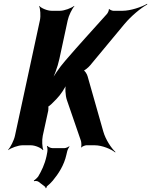

<svg xmlns="http://www.w3.org/2000/svg" viewBox="-20 -768 798 1015"><path d="M334 -238 408 -23C410 -16 412 5 408 11L409 12C413 7 430 0 436 0H481C519 0 568 20 589 38L590 35C569 16 538 -30 526 -73L443 -365C440 -377 427 -397 419 -398L418 -394C426 -393 448 -412 457 -423L638 -641C673 -683 726 -727 758 -744V-748C727 -730 669 -711 628 -711H579C574 -711 560 -716 559 -720L555 -718C557 -714 550 -700 546 -695C472 -612 397 -531 325 -447C294 -412 260 -360 243 -329L247 -328C264 -359 285 -414 294 -457L338 -661C343 -685 361 -722 373 -735L372 -737C357 -725 320 -711 297 -711H253C230 -711 197 -725 188 -737L187 -735C193 -722 196 -685 191 -661L59 -50C54 -26 35 11 23 24V26C38 14 76 0 99 0H143C166 0 198 14 207 26L209 24C203 11 201 -26 206 -50L235 -183C236 -188 237 -206 234 -207L232 -204C235 -202 247 -214 251 -217L278 -244C300 -266 327 -307 334 -329H330C323 -307 325 -263 334 -238ZM184 193 218 219C220 220 221 225 221 227L225 226C225 224 227 219 228 217C239 208 250 198 259 187C289 151 319 105 331 50L335 33C337 24 343 12 347 8L346 5C341 9 329 15 321 15H257C247 15 234 8 230 3L228 6C231 11 232 26 230 36L226 57C216 103 199 136 182 165C176 173 164 184 159 186L160 190C165 188 177 188 184 193Z"/></svg>

Font: Asimov
Style: EdgeExtremeIt
Weight: 500
Designer: Google
Version: Version 2.000980: 2014